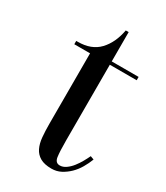

<svg xmlns="http://www.w3.org/2000/svg" viewBox="-158 -661 646 749"><g transform="rotate(30 164.5 -286.0)"><path d="M195 -105Q195 -54 198.5 -30.5Q202 -7 222 -7Q236 -7 249.5 -16.5Q263 -26 274 -40Q285 -54 294 -70Q303 -86 309 -99L325 -93Q317 -72 305 -51.5Q293 -31 277 -15.5Q261 0 242 10Q223 20 200 20Q168 20 149 9Q130 -2 120.5 -21.5Q111 -41 108.5 -68Q106 -95 106 -127V-445H35V-460H42Q103 -460 137 -496Q171 -532 182 -592H195V-460H316V-445H195Z"/></g></svg>

Font: Elsie
Style: Regular
Weight: 400
Designer: Alejandro Inler
Foundry: Alejandro Inler
Version: 1.001